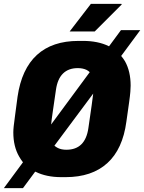

<svg xmlns="http://www.w3.org/2000/svg" viewBox="-61 -908 747 995"><path d="M256 10Q179 10 123 -18Q122 -18 121 -18L58 67H-41L58 -67Q47 -81 38 -97Q8 -149 8 -222Q8 -235 10 -254Q12 -273 17 -309Q22 -345 30 -407Q51 -551 130.5 -623.5Q210 -696 346 -696H369Q447 -696 502 -669Q503 -669 504 -668L566 -752H666L567 -618Q578 -605 587 -590Q616 -538 616 -464Q616 -452 614.5 -432.5Q613 -413 608 -377Q603 -341 594 -278Q575 -135 495 -62.5Q415 10 279 10ZM283 -132Q332 -132 360.5 -160Q389 -188 397 -244Q408 -318 414 -362Q420 -402 422 -423L221 -153Q229 -146 239 -141Q257 -132 283 -132ZM204 -263 404 -534Q397 -541 387 -546Q368 -555 342 -555Q294 -555 265.5 -527Q237 -499 229 -443Q218 -369 212 -326Q206 -285 204 -263ZM300 -745 410 -888H568L570 -885L430 -745Z"/></svg>

Font: Chivo Mono Medium ExtraBold
Style: Italic
Weight: 800
Italic angle: -8.05°
Monospace: yes
Version: Version 1.008